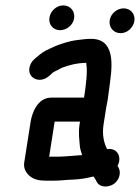

<svg xmlns="http://www.w3.org/2000/svg" viewBox="-20 -659 519 712"><path d="M386.8 -584C382.7 -557.8 401.1 -536 427.3 -536C453.3 -536 474.7 -558 478.3 -581C482.4 -606.7 464.5 -628 438.2 -628C414.3 -628 390.8 -609 386.8 -584ZM163.4 -594C159.3 -568 177 -547 203 -547C226 -547 250.8 -565 254.9 -591C259 -617.2 240.7 -639 214.5 -639C188.4 -639 167 -617 163.4 -594ZM377.4 -106.1C365.3 -128.3 358.1 -159.4 364.1 -198L373.7 -259C375.4 -269.9 378 -279.5 379.4 -289C381.2 -300.2 383.1 -314.7 385.3 -332.9C392 -389.4 418.4 -515 318 -515C296.8 -515 283.2 -512.2 270 -510.9C250 -509.2 225.4 -502.2 209.4 -496.8C190.7 -491.5 175.2 -482.9 165.5 -479C146.4 -471.3 130.9 -460 115.5 -446.7L106.3 -438.7C97 -430.6 90.7 -417.7 88.9 -406.5C84.7 -379.6 105.1 -363 127.1 -363C139 -363 151.5 -368.2 160.8 -376.3L170.1 -384.3C170.8 -384.9 172 -386.1 172.8 -387C178.8 -393.6 187.1 -394.8 209.9 -407.8C235 -417.6 265.7 -425.4 299.8 -426C299.9 -424.6 300 -421.8 300.3 -420.1C305 -393.8 298.9 -343.3 291.7 -297H170.7C116.7 -297 98.1 -236.1 93.5 -207L69.8 -56C66.7 -36.3 75.4 -20 87.5 -8.7C104.4 7.5 126.8 11 151.3 11H177.3C207.2 11 219.5 8.1 249.8 7C280.3 5.9 303.1 1.3 326.8 -4.6C331.3 1.9 335.4 7.8 337.3 12.4C347.8 37.7 383.3 37.3 403.4 22.1C420.3 9.4 429.5 -14.1 421.1 -34.4C419.5 -38.3 418.3 -39.7 415.8 -44C432.2 -72.4 418.6 -111.8 377.4 -106.1ZM276.7 -208 275.1 -198C270 -165.2 274.5 -140.6 275.7 -121.6C276.6 -107.7 280.2 -96.7 284.6 -83.8C277.9 -83 270.1 -82.4 259.5 -82C227.1 -79.7 215.8 -78 191.3 -78H166.3C164.7 -78 165.2 -78 162.3 -78L182.7 -208Z"/></svg>

Font: Just Breathe
Style: BdObl3
Weight: 400
Foundry: Cannot Into Space Fonts
Version: Version 0.72